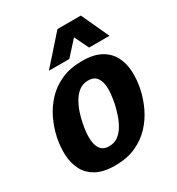

<svg xmlns="http://www.w3.org/2000/svg" viewBox="-170 -808 853 924"><g transform="rotate(-30 256.5 -346.0)"><path d="M25 -250Q35 -298 56.8 -344Q78.7 -390 113.5 -427Q148.3 -464 197.5 -486Q246.7 -508 311.7 -508Q376.7 -508 416.3 -486Q456 -464 475 -427Q494 -390 496.2 -344Q498.3 -298 488.3 -250Q478.3 -202 456.5 -156Q434.7 -110 399.8 -73Q365 -36 315.8 -14Q266.7 8 201.7 8Q136.7 8 97 -14Q57.3 -36 38.3 -73Q19.3 -110 17.2 -156Q15 -202 25 -250ZM167 -250Q161.7 -225.7 159 -197.5Q156.3 -169.3 160.3 -144Q164.3 -118.7 178.7 -102.8Q193 -87 222.3 -87Q251.7 -87 272.7 -102.8Q293.7 -118.7 308.2 -144Q322.7 -169.3 331.8 -197.5Q341 -225.7 346.3 -250Q351 -274.3 354 -302Q357 -329.7 353 -355Q349 -380.3 334.7 -396.2Q320.3 -412 291 -412Q261.7 -412 240.7 -396.2Q219.7 -380.3 204.8 -355Q190 -329.7 180.8 -302Q171.7 -274.3 167 -250ZM301 -700H417.7L488.3 -546.7H375ZM404.3 -700 265 -546.7H151.7L287.7 -700Z"/></g></svg>

Font: Epunda Sans Light
Style: Italic
Weight: 300
Italic angle: -12.0243°
Designer: Simon Atzbach
Foundry: typofactur
Version: Version 2.204